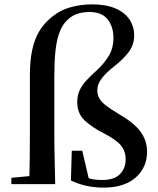

<svg xmlns="http://www.w3.org/2000/svg" viewBox="-20 -844 724 880"><path d="M32 0V-29L148 -40H178V0ZM114 0Q117 -116 117 -232V-498Q117 -566 127.5 -614.5Q138 -663 158 -697.5Q178 -732 207 -757Q248 -794 297.5 -809Q347 -824 402 -824Q466 -824 509 -805.5Q552 -787 573.5 -754.5Q595 -722 595 -682Q595 -640 571 -607Q547 -574 501 -538Q464 -509 445 -483Q426 -457 426 -430Q426 -409 435.5 -392.5Q445 -376 466 -360Q487 -344 522 -323Q595 -281 624.5 -240Q654 -199 654 -149Q654 -76 601.5 -30Q549 16 454 16Q415 16 377.5 8Q340 0 305 -17L309 -153H357L390 -12L340 -44Q370 -31 393.5 -25Q417 -19 448 -19Q504 -19 530 -46Q556 -73 556 -114Q556 -150 535 -176.5Q514 -203 456 -233Q402 -260 368 -292Q334 -324 334 -376Q334 -407 345.5 -431Q357 -455 377.5 -477Q398 -499 425 -523Q461 -557 480.5 -591Q500 -625 500 -670Q500 -721 473.5 -755Q447 -789 390 -789Q355 -789 327.5 -778Q300 -767 278 -741Q261 -720 250 -688Q239 -656 234 -608.5Q229 -561 229 -493V-232Q229 -175 230.5 -116.5Q232 -58 233 0Z"/></svg>

Font: Noto Serif TC ExtraLight SemiBold
Style: Regular
Weight: 600
Version: Version 2.003-H1;hotconv 1.1.1;makeotfexe 2.6.0